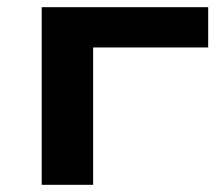

<svg xmlns="http://www.w3.org/2000/svg" viewBox="-20 -514 619 534"><path d="M96 0V-494H559V-382H239V0Z"/></svg>

Font: Nunito Sans 10pt Expanded
Style: Bold
Weight: 700
Width: 7
Designer: Vernon Adams
Foundry: Vernon Adams
Version: Version 3.101;gftools[0.9.27]